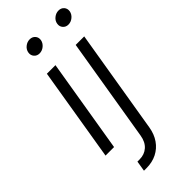

<svg xmlns="http://www.w3.org/2000/svg" viewBox="-294 -781 1035 1035"><g transform="rotate(-45 223.5 -263.5)"><path d="M32.7 0 121.1 -535.6H186.5L97.7 0ZM170.9 -640.6Q151.9 -640.6 140.1 -654.1Q128.4 -667.5 131.3 -686.5Q134.3 -706.1 150.6 -719.2Q167 -732.4 186.5 -732.4Q206.1 -732.4 217.8 -719.2Q229.5 -706.1 226.6 -686.5Q223.1 -667.5 207 -654.1Q190.9 -640.6 170.9 -640.6ZM340.8 -535.6H405.8L307.1 59.6Q299.8 104 277.3 136.5Q254.9 168.9 220 186.5Q185.1 204.1 140.6 204.1H121.6L131.3 144.5H147.9Q185.1 144.5 210.4 122.1Q235.8 99.6 242.7 57.1ZM390.6 -640.6Q371.6 -640.6 359.9 -654.1Q348.1 -667.5 351.1 -686.5Q354 -706.1 370.4 -719.2Q386.7 -732.4 406.2 -732.4Q425.8 -732.4 437.5 -719.2Q449.2 -706.1 446.3 -686.5Q442.9 -667.5 426.8 -654.1Q410.6 -640.6 390.6 -640.6Z"/></g></svg>

Font: Inter 20pt Light
Style: Italic
Weight: 300
Italic angle: -9.3988°
Version: Version 4.001;git-66647c0bb